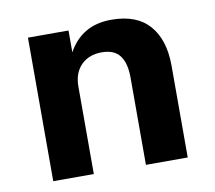

<svg xmlns="http://www.w3.org/2000/svg" viewBox="-60 -538 678 606"><g transform="rotate(-10 279.5 -235.0)"><path d="M361 -280Q361 -326 343 -350Q325 -374 285 -374Q244 -374 219 -349Q194 -324 194 -280V0H64V-460H194V-390Q215 -429 249.5 -449.5Q284 -470 333 -470Q414 -470 454.5 -423.5Q495 -377 495 -294V0H361Z"/></g></svg>

Font: Von Semi
Style: Regular
Weight: 600
Version: Version 4.000; ttfautohint (v1.8.4.7-5d5b)